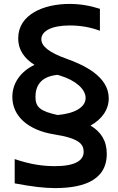

<svg xmlns="http://www.w3.org/2000/svg" viewBox="-20 -825 600 980"><path d="M490 -668V-780C440 -796 389 -805 335 -805C201 -805 73 -750 73 -630C73 -567 107 -525 156 -494C88 -461 43 -404 43 -330C43 -232 124 -160 257 -139C386 -119 407 -88 407 -50C407 -5 362 23 260 23C200 23 138 15 55 -13V111C147 128 206 135 260 135C378 135 525 110 525 -40C525 -108 494 -153 442 -184C500 -216 536 -266 535 -325C534 -434 410 -493 320 -525C233 -556 191 -588 191 -625C191 -665 241 -695 335 -695C395 -695 444 -685 490 -668ZM161 -330C161 -384 185 -434 273 -443C278 -442 282 -440 287 -439C366 -415 417 -370 417 -325C417 -276 358 -245 274 -238C187 -257 161 -277 161 -330Z"/></svg>

Font: KT Kiyosuna Sans Bold
Style: Regular
Weight: 700
Designer: [Zen Kaku Gothic] Yoshimichi Ohira
Version: Version 1.010;Glyphs 3.1.2 (3151)